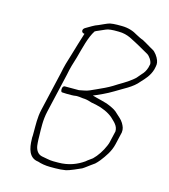

<svg xmlns="http://www.w3.org/2000/svg" viewBox="-105 -745 757 859"><g transform="rotate(15 274.0 -315.0)"><path d="M200.8 -584C190.5 -549.8 178.2 -512.7 167.7 -475L154.7 -432C150.7 -417.3 147.2 -402.3 144.3 -387L102.3 -205C93.8 -168.1 95.8 -133 95.5 -102L95.4 -84C94.7 -78 94.6 -72 95.2 -66C96 -26.8 104.7 17.5 148.9 22C163.4 27.2 185 31 205.8 31H229.8C246.4 31 264.6 29.7 278.8 27C292.3 24.4 334.6 6 347 0C359.7 -7.6 369.6 -16.6 380.5 -24L397.3 -36C403.2 -41.3 409.4 -48 415.9 -56C434.7 -80.4 454.9 -107.7 463 -143L476.4 -201C478.3 -218.5 473.9 -227.6 465.9 -242C455.8 -258.3 446.6 -263.4 433.7 -276C421 -289.1 410.5 -294.3 392.3 -302.5C367.5 -313.7 336.5 -318.4 308.5 -327C313 -329 317.8 -331 322.9 -333L349.6 -345C366.4 -352.5 381.5 -361.4 396.4 -370C430.7 -391.9 473.1 -409.8 499.3 -443C516.9 -461.7 535 -480.7 544 -511C549 -532.9 550.2 -538.8 544.9 -554C540.1 -567.6 525.2 -589.3 512.4 -595L500 -602C495.9 -604.7 489.5 -608.5 480.6 -613.5L460.3 -625C453.3 -626.8 436.3 -635.2 427.8 -640C409.1 -651.6 384.9 -661 352.6 -661H331.6C318.8 -661 309.3 -659.7 298.9 -658C287.4 -655.3 262.4 -642.5 251.3 -638C232.9 -632.3 214.1 -618.9 197.8 -610C182.1 -601.9 185.5 -584 200.8 -584ZM278 -303C291.7 -301.4 298.4 -298.7 311.1 -295L332.2 -291C363.5 -284.4 392.2 -271.4 411.9 -255C426.9 -239.9 448.5 -225 447.7 -198L435.2 -144C434.3 -140 432.4 -134.5 429.4 -127.5C418.2 -100.7 400.8 -74.3 381.9 -56C371.3 -47.4 362.7 -43 352.8 -34C321.8 -12.3 283.9 3 236.3 3H213.3C193.8 3 175.9 -2.8 159.2 -5C139.1 -9.2 129.5 -26.8 126.4 -45L125 -58.5C124.5 -63.5 124.2 -68.7 124.1 -74L123.8 -90C123.1 -126.2 120.5 -162.6 130.3 -205L172.3 -387C175.2 -402.3 178.6 -417 182.5 -431L195.2 -473C208 -519.4 219.8 -572.5 241.9 -606C246.5 -608.7 251.4 -611 256.5 -613C265.6 -616.3 287.5 -627.6 297.4 -630L309.9 -632C314.1 -632.7 319.1 -633 325.1 -633H346.1C390.7 -633 414.3 -612.8 443.3 -599L480.4 -578C484.5 -575.3 489.2 -572.7 494.6 -570C505.8 -563.7 519.9 -543.3 520.1 -529L516.2 -512C511.1 -496.2 505 -486.4 494.9 -476C482.3 -462.5 478.6 -454.3 463.3 -443C438.5 -422.9 411.4 -409.8 384.5 -392C363.9 -379.4 340.1 -368.5 316.6 -358L289.9 -346C274.3 -339 260 -337.9 242.1 -334H177.1C162.2 -334 164.1 -305 171.4 -305C178.6 -304.3 185.8 -304 193.2 -304H215.2C222.5 -304 230 -304.7 237.6 -306H242.6C256.9 -306 264.6 -303 278 -303Z"/></g></svg>

Font: HoneyBee
Style: XLitIt
Weight: 200
Foundry: Cannot Into Space Fonts
Version: Version 0.89